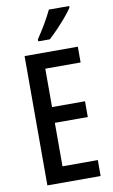

<svg xmlns="http://www.w3.org/2000/svg" viewBox="-102 -1058 615 1044"><g transform="rotate(-10 206.0 -536.0)"><path d="M366 -66H72V-780H366V-693H171V-481H353V-394H171V-154H366ZM358 -997Q345 -977 321 -948.5Q297 -920 270.5 -892.5Q244 -865 223 -846H159V-857Q213 -937 246 -1006H358Z"/></g></svg>

Font: Noto Sans Malayalam UI ExtraCondensed Medium
Style: Regular
Weight: 500
Width: 2
Designer: Jelle Bosma - Monotype Design Team
Foundry: Monotype Imaging Inc.
Version: Version 2.104; ttfautohint (v1.8.4.7-5d5b)